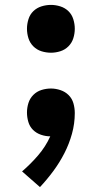

<svg xmlns="http://www.w3.org/2000/svg" viewBox="-20 -548 415 783"><path d="M188 -333Q168 -333 149 -339Q130 -345 116 -359Q102 -373 96 -392Q90 -411 90 -431Q90 -450 96 -469.5Q102 -489 116 -502.5Q130 -516 149 -522Q168 -528 188 -528Q207 -528 226 -522Q245 -516 259 -502.5Q273 -489 279 -469.5Q285 -450 285 -431Q285 -411 279 -392Q273 -373 259 -359Q245 -345 226 -339Q207 -333 188 -333ZM143 215 70 151Q105 121 135.5 85.5Q166 50 185 8Q166 8 147 1.5Q128 -5 114.5 -18.5Q101 -32 95.5 -51Q90 -70 90 -89Q90 -109 96 -128Q102 -147 116 -161Q130 -175 149 -181Q168 -187 188 -187Q207 -187 226.5 -180.5Q246 -174 260 -160Q274 -146 279.5 -126.5Q285 -107 285 -87Q285 -44 273.5 -2.5Q262 39 242.5 77Q223 115 197.5 149.5Q172 184 143 215Z"/></svg>

Font: Iosevka Julsh Curly
Style: Bold
Weight: 700
Designer: Belleve Invis
Foundry: Belleve Invis
Version: Version 15.0.2; ttfautohint (v1.8.4)